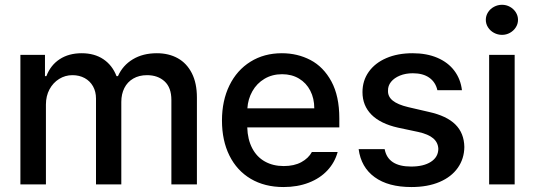

<svg xmlns="http://www.w3.org/2000/svg" viewBox="-20 -755 2190 786"><path d="M63.5 -530.3H164.1V-443.4H169.9Q187 -488.3 224.4 -512.7Q261.7 -537.1 314.5 -537.1Q366.7 -537.1 403.3 -512.5Q439.9 -487.8 457 -443.4H462.9Q482.4 -487.3 523.7 -512.2Q564.9 -537.1 622.1 -537.1Q670.9 -537.1 707.8 -516.6Q744.6 -496.1 765.4 -455.3Q786.1 -414.6 786.1 -355.5V0H681.6V-345.7Q681.6 -396.5 653.8 -421.9Q626 -447.3 582 -447.3Q549.3 -447.3 525.4 -433.3Q501.5 -419.4 489 -394.5Q476.6 -369.6 476.6 -337.9V0H373V-351.6Q373 -379.9 360.8 -401.6Q348.6 -423.3 326.7 -435.3Q304.7 -447.3 276.4 -447.3Q247.1 -447.3 222.2 -431.9Q197.3 -416.5 182.6 -389.2Q168 -361.8 168 -327.1V0H63.5Z M888.7 -261.7Q888.7 -342.8 919.2 -405.3Q949.7 -467.8 1005.4 -502.4Q1061 -537.1 1133.8 -537.1Q1197.8 -537.1 1251 -509.3Q1304.2 -481.4 1336.7 -421.6Q1369.1 -361.8 1369.1 -270.5V-233.4H992.2Q993.7 -184.1 1012.5 -148.2Q1031.2 -112.3 1064.5 -93.8Q1097.7 -75.2 1141.6 -75.2Q1184.1 -75.2 1213.4 -91.1Q1242.7 -106.9 1256.8 -132.8H1362.3Q1350.6 -89.8 1320.3 -57.4Q1290 -24.9 1243.9 -7.1Q1197.8 10.7 1140.6 10.7Q1063.5 10.7 1006.6 -22.9Q949.7 -56.6 919.2 -118.2Q888.7 -179.7 888.7 -261.7ZM1266.6 -311.5Q1266.6 -352.1 1250.2 -383.8Q1233.9 -415.5 1204.1 -433.3Q1174.3 -451.2 1134.8 -451.2Q1094.2 -451.2 1062.7 -432.4Q1031.2 -413.6 1013.2 -381.6Q995.1 -349.6 992.7 -311.5Z M1669.9 -455.1Q1640.6 -455.1 1617.2 -445.6Q1593.8 -436 1580.8 -419.9Q1567.9 -403.8 1568.4 -383.8Q1567.4 -359.9 1587.6 -343.3Q1607.9 -326.7 1651.4 -316.4L1735.4 -296.9Q1808.6 -280.8 1844.2 -245.4Q1879.9 -210 1880.9 -153.3Q1880.4 -105.5 1854.2 -68.1Q1828.1 -30.8 1779.3 -10Q1730.5 10.7 1664.1 10.7Q1569.3 10.7 1513.7 -29.8Q1458 -70.3 1448.2 -144.5H1554.7Q1567.9 -73.2 1663.1 -73.2Q1713.9 -73.2 1743.9 -92.5Q1773.9 -111.8 1774.4 -145.5Q1773.4 -171.4 1753.7 -188.5Q1733.9 -205.6 1692.4 -214.8L1609.4 -232.4Q1537.6 -248.5 1500.7 -285.6Q1463.9 -322.8 1463.9 -377.9Q1463.9 -424.8 1489.5 -460.9Q1515.1 -497.1 1561.5 -517.1Q1607.9 -537.1 1668.9 -537.1Q1727.1 -537.1 1770.8 -518.3Q1814.5 -499.5 1840.1 -465.3Q1865.7 -431.2 1871.1 -385.7H1770.5Q1763.2 -418.5 1737.5 -436.8Q1711.9 -455.1 1669.9 -455.1Z M1982.4 -530.3H2086.9V0H1982.4ZM1968.8 -673.8Q1968.8 -690.4 1977.8 -704.6Q1986.8 -718.8 2002.2 -727.1Q2017.6 -735.4 2035.2 -735.4Q2052.7 -735.4 2067.6 -727.1Q2082.5 -718.8 2091.6 -704.6Q2100.6 -690.4 2100.6 -673.8Q2100.6 -657.2 2091.6 -643.1Q2082.5 -628.9 2067.6 -620.6Q2052.7 -612.3 2035.2 -612.3Q2017.6 -612.3 2002.2 -620.6Q1986.8 -628.9 1977.8 -643.1Q1968.8 -657.2 1968.8 -673.8Z"/></svg>

Font: Pretendard JP Medium
Style: Regular
Weight: 500
Designer: Base glyphs from Inter by Rasmus Andersson; Hangeul glyphs from Noto Sans CJK(Source Han Sans) by Jang Soo-young and Kan
Foundry: Kil Hyung-jin
Version: Version 1.309